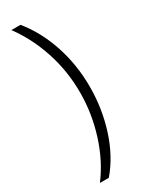

<svg xmlns="http://www.w3.org/2000/svg" viewBox="-227 -754 732 950"><g transform="rotate(-30 138.5 -279.0)"><path d="M230 -279Q230 -155 193 -39.5Q156 76 86 158H35Q101 71 137.5 -44.5Q174 -160 174 -279Q174 -402 137 -514Q100 -626 34 -716H86Q155 -631 192.5 -518Q230 -405 230 -279Z"/></g></svg>

Font: Noto Sans Lao Looped Condensed Light
Style: Regular
Weight: 300
Width: 3
Designer: Mark Frömberg, Ben Mitchell
Foundry: The Fontpad Ltd
Version: Version 1.002; ttfautohint (v1.8.4.7-5d5b)